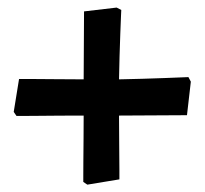

<svg xmlns="http://www.w3.org/2000/svg" viewBox="-20 -517 546 512"><path d="M212.9 -24.6 202.1 -31.9Q202.1 -31.9 202.1 -47.7Q202.1 -63.5 202.3 -89.4Q202.6 -115.3 202.8 -146.7Q203.1 -178.1 203.1 -208.8Q171.9 -208.8 140.3 -208.6Q108.7 -208.4 82.1 -208.1Q55.5 -207.8 39.7 -207.8Q24 -207.8 24 -207.8L16.6 -218.6L30.8 -306.4Q30.8 -306.4 57 -306.4Q83.1 -306.4 123 -305.9Q162.8 -305.4 203.1 -305.4L204.1 -486.6L291.1 -496.8L303.4 -490.4Q303.4 -490.4 302.6 -472.9Q301.8 -455.4 300.8 -427.2Q299.8 -399.1 298.8 -366.8Q297.8 -334.5 297.4 -305.4Q326.9 -305.9 359 -306.9Q391.1 -307.9 419.2 -308.9Q447.4 -309.9 464.9 -310.7Q482.5 -311.4 482.5 -311.4L488.9 -299.2L478.6 -209.8L297.4 -208.8Q297.4 -168.4 297.9 -129.3Q298.4 -90.2 298.4 -64.5Q298.4 -38.7 298.4 -38.7Z"/></svg>

Font: Alegreya
Style: Regular
Weight: 400
Designer: Juan Pablo del Peral
Foundry: Huerta Tipografica
Version: Version 2.009